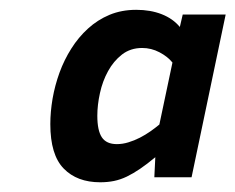

<svg xmlns="http://www.w3.org/2000/svg" viewBox="-20 -711 482 393"><path d="M83 -457Q83 -481.9 87.6 -509Q92.3 -536.1 101.8 -562.3Q111.3 -588.4 126 -611.6Q140.6 -634.8 160.2 -652.6Q179.7 -670.4 204.3 -680.7Q229 -690.9 258.8 -690.9Q288.1 -690.9 311 -681.9Q334 -672.9 348.1 -655.8L354 -681.2H441.9L372.1 -348.1H295.9L297.9 -389.2Q280.8 -375 266.8 -365.5Q252.9 -356 239.7 -349.6Q226.6 -343.3 213.4 -340.6Q200.2 -337.9 185.1 -337.9Q137.7 -337.9 110.4 -366Q83 -394 83 -457ZM333 -583Q323.2 -595.2 306.4 -604Q289.6 -612.8 271 -612.8Q247.1 -612.8 229.7 -599.4Q212.4 -585.9 201.2 -565.4Q189.9 -544.9 184.6 -520.5Q179.2 -496.1 179.2 -474.1Q179.2 -443.8 188.5 -429.9Q197.8 -416 219.2 -416Q231 -416 242.9 -419.7Q254.9 -423.3 266.4 -429.2Q277.8 -435.1 287.8 -442.1Q297.9 -449.2 306.2 -456.1Z"/></svg>

Font: Clear Sans
Style: Bold Italic
Weight: 700
Italic angle: -12°
Foundry: Intel Corporation
Version: Version 1.00